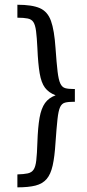

<svg xmlns="http://www.w3.org/2000/svg" viewBox="-20 -651 372 825"><path d="M54.7 154V98.4Q82.9 97.6 99.4 94Q115.9 90.3 124.4 77.8Q132.8 65.3 135.9 37.9Q139.1 10.5 140.6 -37.9Q142.8 -104.2 150 -145Q157.3 -185.7 173.5 -208.3Q189.8 -230.9 218.9 -241.5Q189.1 -252.9 173.2 -274.2Q157.3 -295.5 150.5 -335.8Q143.6 -376 140.7 -443.6Q138.4 -491.1 134.9 -517.6Q131.4 -544.2 123.3 -556.3Q115.3 -568.4 98.7 -571.6Q82.2 -574.9 54.7 -575V-630.6Q117.7 -630.6 151.1 -616Q184.6 -601.3 199 -561.3Q213.4 -521.4 218.6 -444.2Q223.1 -380 227.4 -343.7Q231.7 -307.5 239.4 -291.7Q247 -275.9 260.5 -272.2Q274 -268.5 296.9 -268.5H301.7V-213.7H296.9Q273.3 -213.7 259.4 -210Q245.5 -206.3 238.2 -190.6Q230.9 -174.8 227 -138.6Q223 -102.3 218.5 -37.9Q214.8 22.2 206.3 60.1Q197.8 98 180.4 118.2Q162.9 138.5 132.7 146.3Q102.5 154 54.7 154Z"/></svg>

Font: Playfair 5pt SemiExpanded Light
Style: Regular
Weight: 300
Width: 6
Designer: Claus Eggers Sørensen
Foundry: Claus Eggers Sørensen
Version: Version 2.203